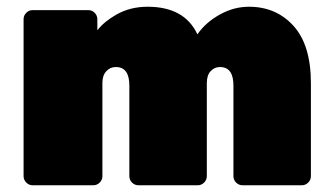

<svg xmlns="http://www.w3.org/2000/svg" viewBox="-20 -550 988 570"><path d="M633 -351Q617 -351 605.5 -339Q594 -327 594 -303V-27Q594 -16 586 -8Q578 0 567 0H391Q380 0 372 -8Q364 -16 364 -27V-296Q364 -351 324 -351Q307 -351 295.5 -338.5Q284 -326 284 -304V-27Q284 -16 276 -8Q268 0 257 0H77Q66 0 58 -8Q50 -16 50 -27V-493Q50 -504 58 -512Q66 -520 77 -520H242Q253 -520 261 -512Q269 -504 269 -493V-460Q289 -486 326 -507Q367 -530 418 -530Q528 -530 566 -448Q590 -483 632 -506.5Q674 -530 719 -530Q800 -530 851.5 -473Q903 -416 903 -303V-27Q903 -16 895 -8Q887 0 876 0H700Q689 0 681 -8Q673 -16 673 -27V-296Q673 -351 633 -351Z"/></svg>

Font: Rubik One
Style: Regular
Weight: 400
Designer: Hubert and Fischer with Elvire Volk Leonovitch
Foundry: Hubert and Fischer with Elvire Volk Leonovitch
Version: Version 1.001